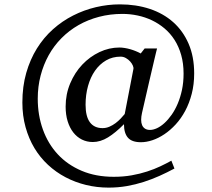

<svg xmlns="http://www.w3.org/2000/svg" viewBox="-20 -711 976 884"><path d="M594.2 -393.1Q595.7 -399.4 591.6 -409.2Q587.4 -418.9 579.3 -428Q571.3 -437 559.8 -443.6Q548.3 -450.2 535.2 -450.2Q498 -450.2 468.3 -432.9Q438.5 -415.5 417.5 -385.5Q396.5 -355.5 385.3 -315.2Q374 -274.9 374 -229Q374 -174.8 394 -147.9Q414.1 -121.1 452.1 -121.1Q468.8 -121.1 483.9 -127.7Q499 -134.3 512 -144Q524.9 -153.8 535.6 -165Q546.4 -176.3 554.2 -186ZM874 -373Q874 -322.3 862.8 -279.1Q851.6 -235.8 832.8 -200.7Q814 -165.5 789.1 -138.4Q764.2 -111.3 736.8 -93Q709.5 -74.7 681.6 -65.4Q653.8 -56.2 628.9 -56.2Q587.4 -56.2 569.1 -76.9Q550.8 -97.7 550.8 -139.2Q511.7 -99.6 477.1 -78.4Q442.4 -57.1 407.2 -57.1Q379.9 -57.1 356.9 -68.6Q334 -80.1 317.4 -101.3Q300.8 -122.6 291.5 -152.6Q282.2 -182.6 282.2 -220.2Q282.2 -277.3 303.2 -327.1Q324.2 -377 358.9 -413.6Q393.6 -450.2 438 -471.2Q482.4 -492.2 529.8 -492.2Q540.5 -492.2 553.2 -490.2Q565.9 -488.3 578.9 -484.6Q591.8 -481 604.5 -475.8Q617.2 -470.7 627.9 -464.8L646 -487.8H703.1Q702.1 -484.9 698.7 -470.5Q695.3 -456.1 690.2 -434.8Q685.1 -413.6 679 -387Q672.9 -360.4 666.5 -333.5Q651.9 -270 633.8 -190.9Q629.9 -173.8 629.9 -159.4Q629.9 -145 634.3 -134.8Q638.7 -124.5 647.7 -118.7Q656.7 -112.8 670.9 -112.8Q685.5 -112.8 702.9 -120.8Q720.2 -128.9 737.3 -144.5Q754.4 -160.2 770.3 -182.6Q786.1 -205.1 798.3 -233.9Q810.5 -262.7 817.9 -297.4Q825.2 -332 825.2 -372.1Q825.2 -418.9 814.2 -457.8Q803.2 -496.6 783.7 -527.1Q764.2 -557.6 737.5 -580.1Q710.9 -602.5 679.7 -617.4Q648.4 -632.3 613.8 -639.6Q579.1 -647 543.9 -647Q486.8 -647 435.8 -633.5Q384.8 -620.1 341.6 -595.5Q298.3 -570.8 263.4 -535.6Q228.5 -500.5 204.3 -457Q180.2 -413.6 167 -363Q153.8 -312.5 153.8 -256.8Q153.8 -180.7 177.5 -114.7Q201.2 -48.8 246.1 -0.5Q291 47.9 356 75.4Q420.9 103 503.9 103Q547.9 103 586.2 96.2Q624.5 89.4 657.5 78.6Q690.4 67.9 718.3 54.7Q746.1 41.5 769 28.8L783.2 64.9Q749.5 83 714.1 98.9Q678.7 114.7 641.4 126.7Q604 138.7 563.7 145.8Q523.4 152.8 480 152.8Q426.3 152.8 376.2 140.6Q326.2 128.4 282 105.2Q237.8 82 201.2 48.1Q164.6 14.2 138.4 -29.3Q112.3 -72.8 97.7 -125.5Q83 -178.2 83 -238.8Q83 -313 100.8 -375.2Q118.7 -437.5 149.9 -487.8Q181.2 -538.1 223.9 -576.2Q266.6 -614.3 316.7 -639.6Q366.7 -665 421.6 -678Q476.6 -690.9 532.2 -690.9Q606.4 -690.9 669.2 -670.2Q731.9 -649.4 777.3 -609.1Q822.8 -568.8 848.4 -509.5Q874 -450.2 874 -373Z"/></svg>

Font: Charis SIL Afr
Style: Italic
Weight: 400
Italic angle: -11°
Foundry: SIL International
Version: Version 5.000